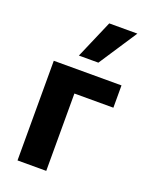

<svg xmlns="http://www.w3.org/2000/svg" viewBox="-141 -824 701 898"><g transform="rotate(20 209.5 -374.5)"><path d="M60 0V-496H397V-385H203V0ZM162 -559 244 -749H384L259 -559Z"/></g></svg>

Font: Nunito Sans 10pt Condensed ExtraBold
Style: Regular
Weight: 800
Width: 3
Designer: Vernon Adams
Foundry: Vernon Adams
Version: Version 3.101;gftools[0.9.27]